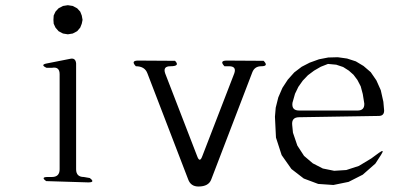

<svg xmlns="http://www.w3.org/2000/svg" viewBox="-20 -716 1540 728"><path d="M155.3 -29.3Q132.8 -44.9 161.1 -44.9H176.8Q206.1 -44.9 206.1 -74.2V-434.6Q206.1 -463.9 177.7 -459H156.2Q130.9 -470.7 158.2 -475.6L247.1 -493.2Q266.6 -497.1 268.6 -475.6V-74.2Q268.6 -44.9 297.9 -44.9L320.3 -41Q342.8 -24.4 314.5 -24.4ZM202.1 -597.7 190.4 -611.3 183.6 -626 182.6 -640.6 183.6 -657.2 190.4 -671.9 202.1 -684.6 218.8 -693.4 237.3 -696.3 255.9 -693.4 272.5 -684.6 284.2 -671.9 290 -657.2 293 -640.6 290 -626 284.2 -611.3 272.5 -597.7 255.9 -588.9 237.3 -585.9 218.8 -588.9Z M643.6 -485.4Q664.1 -464.8 626 -464.8Q596.7 -464.8 606.4 -437.5L727.5 -124Q737.3 -96.7 747.1 -124L868.2 -437.5Q877.9 -464.8 848.6 -464.8H831.1Q810.5 -486.3 839.8 -486.3L979.5 -485.4Q1000 -464.8 970.7 -464.8Q945.3 -464.8 936.5 -441.4L781.2 -36.1Q771.5 -8.8 732.4 -8.8Q703.1 -8.8 693.4 -36.1L539.1 -437.5Q529.3 -464.8 495.1 -464.8Q474.6 -486.3 503.9 -486.3Z M1417 -136.7Q1440.4 -153.3 1424.8 -128.9L1403.3 -95.7L1355.5 -53.7L1301.8 -26.4L1244.1 -14.6L1186.5 -18.6L1131.8 -39.1L1085 -75.2L1047.9 -127.9L1026.4 -194.3L1022.5 -273.4L1025.4 -307.6L1035.2 -346.7L1050.8 -382.8L1071.3 -414.1L1095.7 -441.4L1124 -462.9L1154.3 -478.5L1189.5 -491.2L1224.6 -498L1260.7 -499L1295.9 -494.1L1329.1 -483.4L1358.4 -465.8L1385.7 -442.4L1407.2 -411.1L1423.8 -374L1433.6 -330.1L1436.5 -296.9Q1436.5 -276.4 1416 -276.4L1114.3 -271.5Q1085 -271.5 1087.9 -242.2L1090.8 -212.9L1107.4 -164.1L1132.8 -125L1166 -96.7L1204.1 -77.1L1247.1 -68.4L1293 -71.3L1340.8 -86.9L1387.7 -115.2ZM1223.6 -473.6 1196.3 -462.9 1170.9 -448.2 1147.5 -430.7 1127.9 -410.2 1111.3 -386.7 1098.6 -360.4 1088.9 -326.2Q1085 -296.9 1114.3 -296.9H1335.9Q1362.3 -296.9 1361.3 -323.2L1355.5 -359.4L1347.7 -388.7L1335 -413.1L1320.3 -432.6L1302.7 -448.2L1281.2 -461.9L1254.9 -470.7Z"/></svg>

Font: B2 Hana
Style: Regular
Weight: 500
Version: 2020-08-05; (max)